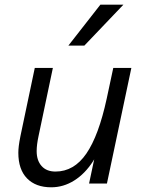

<svg xmlns="http://www.w3.org/2000/svg" viewBox="-20 -781 619 817"><path d="M435 0H359L391 -151L426 -221Q410 -148 376 -95Q342 -42 296 -13Q250 16 198 16Q132 16 95 -22Q58 -60 58 -131Q58 -144 60 -160.5Q62 -177 67 -202L128 -492H205L144 -202Q136 -165 136 -138Q136 -98 157 -74.5Q178 -51 216 -51Q295 -51 347.5 -127.5Q400 -204 434 -361L462 -492H539ZM271 -587 407 -761H505L339 -587Z"/></svg>

Font: Wix Madefor Text
Style: Italic
Weight: 400
Italic angle: -12°
Designer: Dalton Maag Ltd
Foundry: Dalton Maag Ltd
Version: Version 3.100